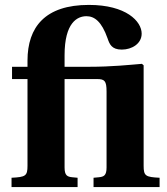

<svg xmlns="http://www.w3.org/2000/svg" viewBox="-20 -762 679 782"><path d="M27 0H296V-38L275 -40C254 -42 243 -47 243 -80V-440H375C406 -440 414 -433 414 -389V-80C414 -47 403 -42 382 -40L361 -38V0H630V-38C573 -41 565 -45 565 -87V-496L558 -502C509 -498 436 -490 343 -490H243V-537C243 -670 295 -696 332 -696C365 -696 394 -674 418 -606C426 -583 434 -560 476 -560C517 -560 557 -584 557 -625C557 -675 494 -742 342 -742C164 -742 92 -652 92 -515V-490H29V-440H92V-87C92 -45 84 -41 27 -38Z"/></svg>

Font: Heuristica
Style: Bold
Weight: 700
Version: Version 1.0.1